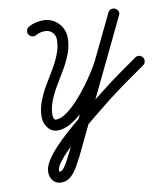

<svg xmlns="http://www.w3.org/2000/svg" viewBox="-95 -656 914 1050"><g transform="rotate(-10 362.0 -131.5)"><path d="M123 -515Q117 -525 120 -537.5Q123 -550 134 -556Q152 -567 173.5 -572Q195 -577 216 -577Q248 -577 274.5 -561.5Q301 -546 316.5 -519Q332 -492 332 -460Q332 -416 316.5 -374.5Q301 -333 277.5 -293Q254 -253 230.5 -214Q207 -175 191.5 -135.5Q176 -96 176 -56Q176 -50 179.5 -40Q183 -30 192 -30Q218 -30 249.5 -52Q281 -74 313 -108.5Q345 -143 374 -182Q403 -221 425 -256Q447 -291 458 -313Q458 -313 458 -313Q458 -313 458 -313Q458 -313 458 -313Q487 -374 516.5 -435Q546 -496 575 -557Q582 -570 593.5 -573Q605 -576 615 -571Q626 -566 631 -555Q636 -544 629 -531Q542 -350 455 -169Q368 12 281 193Q269 216 253 244.5Q237 273 214.5 293.5Q192 314 161 314Q161 314 161 314Q161 314 161 314Q161 314 161 314Q132 314 115.5 294Q99 274 99 246Q99 218 119.5 184.5Q140 151 173 116Q206 81 243.5 47.5Q281 14 314.5 -13.5Q348 -41 369 -59Q369 -59 370 -59Q370 -59 370 -59Q392 -77 414 -94.5Q436 -112 458 -129Q511 -172 566.5 -211.5Q622 -251 678 -290Q688 -297 700 -294.5Q712 -292 719 -282Q726 -272 724 -259.5Q722 -247 712 -240Q657 -202 602.5 -163Q548 -124 495 -83Q473 -65 451 -47.5Q429 -30 407 -12Q407 -12 408 -13Q408 -13 408 -13Q392 0 362.5 24.5Q333 49 298 80Q263 111 231.5 142.5Q200 174 179.5 201.5Q159 229 159 246Q159 252 159 253Q159 254 161 254Q161 254 161 254Q161 254 161 254Q161 254 161 254Q175 254 188 236Q201 218 211.5 197Q222 176 227 167Q314 -14 401 -195Q488 -376 575 -557Q582 -570 593.5 -573Q605 -576 615 -571Q626 -566 631 -555Q636 -544 629 -531Q600 -470 570.5 -409Q541 -348 512 -287Q512 -287 512 -287Q512 -287 512 -287Q512 -287 512 -287Q498 -258 472.5 -217Q447 -176 413.5 -133Q380 -90 342.5 -53Q305 -16 266.5 7Q228 30 192 30Q157 30 136.5 3Q116 -24 116 -56Q116 -100 131.5 -141.5Q147 -183 170.5 -223Q194 -263 217.5 -302Q241 -341 256.5 -380.5Q272 -420 272 -460Q272 -484 256 -500.5Q240 -517 216 -517Q203 -517 189.5 -514Q176 -511 165 -504Q154 -498 142 -501Q130 -504 123 -515Z"/></g></svg>

Font: FRB American Cursive Guidelines
Style: Bold Italic
Weight: 700
Italic angle: -25°
Version: Version 2.0;Modular Font Editor K font №1